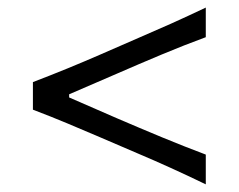

<svg xmlns="http://www.w3.org/2000/svg" viewBox="-20 -563 630 507"><path d="M523.4 -76.2Q476.1 -99.1 430.9 -119.6Q385.7 -140.1 345.2 -157.2L242.7 -201.2Q204.1 -217.8 159.2 -236.6Q114.3 -255.4 66.9 -273.4V-346.2Q114.3 -364.3 159.4 -382.8Q204.6 -401.4 242.7 -418L345.7 -462.9Q385.7 -480 430.9 -500.2Q476.1 -520.5 523.4 -543V-464.8Q466.3 -443.8 406.7 -418.9Q347.2 -394 288.1 -368.2L162.6 -314V-305.7L288.1 -251Q347.2 -225.6 406.7 -200.9Q466.3 -176.3 523.4 -154.8Z"/></svg>

Font: Pinar Regular
Style: Regular
Weight: 400
Designer: Amin Abedi
Version: Version 3.000